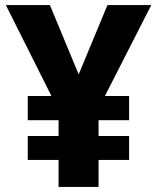

<svg xmlns="http://www.w3.org/2000/svg" viewBox="-20 -734 618 754"><path d="M289 -442 402 -714H574L392 -357H487V-262H367V-200H487V-106H367V0H210V-106H89V-200H210V-262H89V-357H182L3 -714H176Z"/></svg>

Font: Noto Sans Malayalam ExtraBold
Style: Regular
Weight: 800
Designer: Jelle Bosma - Monotype Design Team
Foundry: Monotype Imaging Inc.
Version: Version 2.104; ttfautohint (v1.8.4.7-5d5b)